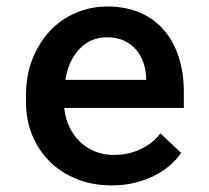

<svg xmlns="http://www.w3.org/2000/svg" viewBox="-20 -558 640 588"><path d="M321.8 9.8Q263.2 9.8 214.8 -9.8Q166.5 -29.3 132.1 -63.5Q97.7 -97.7 78.6 -144.3Q59.6 -190.9 59.6 -245.1V-265.1Q59.6 -328.1 79.8 -378.4Q100.1 -428.7 134 -464.4Q168 -500 213.1 -519Q258.3 -538.1 308.1 -538.1Q365.7 -538.1 409.7 -518.8Q453.6 -499.5 483.2 -464.6Q512.7 -429.7 527.8 -381.8Q543 -334 543 -276.9V-227.5H176.8Q179.7 -196.8 191.9 -170.4Q204.1 -144 223.9 -124.8Q243.7 -105.5 270.3 -94.5Q296.9 -83.5 328.6 -83.5Q373 -83.5 410.4 -101.1Q447.8 -118.7 471.2 -149.4L534.7 -89.8Q522 -70.8 502 -53Q481.9 -35.2 455.1 -21.2Q428.2 -7.3 394.8 1.2Q361.3 9.8 321.8 9.8ZM307.6 -443.8Q283.2 -443.8 262.2 -435.1Q241.2 -426.3 224.6 -409.4Q208 -392.6 196.5 -368.4Q185.1 -344.2 180.2 -313.5H427.7V-322.3Q426.3 -345.7 418.7 -367.4Q411.1 -389.2 396.5 -406.2Q381.8 -423.3 359.6 -433.6Q337.4 -443.8 307.6 -443.8Z"/></svg>

Font: TypoPRO Roboto Mono
Style: Regular
Weight: 500
Designer: Google
Version: Version 2.000986; 2015; ttfautohint (v1.3)